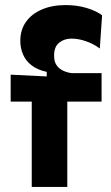

<svg xmlns="http://www.w3.org/2000/svg" viewBox="-20 -736 436 756"><path d="M105 0V-336H22V-442L164 -435V-453Q127 -461 104 -479Q81 -497 70.5 -522Q60 -547 60 -575Q60 -618 82 -649.5Q104 -681 144.5 -698.5Q185 -716 238 -716Q284 -716 321.5 -704.5Q359 -693 382 -676L373 -545Q349 -563 319 -573.5Q289 -584 262 -584Q233 -584 213 -568Q193 -552 193 -517Q193 -492 203.5 -478Q214 -464 230 -457Q246 -450 262 -448H380V-336H245V0Z"/></svg>

Font: Bricolage Grotesque 48pt Condensed ExtraBold
Style: Bold
Weight: 700
Version: Version 1.000;gftools[0.9.30]